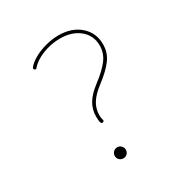

<svg xmlns="http://www.w3.org/2000/svg" viewBox="-154 -798 877 910"><g transform="rotate(-30 284.5 -343.5)"><path d="M108.4 -589.8Q102.5 -595.7 107.9 -602.5Q124.5 -622.6 153.6 -638.4Q182.6 -654.3 218 -663.6Q253.4 -672.9 288.1 -672.9Q359.9 -672.9 405 -633.3Q450.2 -593.8 450.2 -530.8Q450.2 -484.9 423.8 -449.2Q397.5 -413.6 345.2 -374Q303.7 -342.8 285.2 -313Q266.6 -283.2 266.6 -247.6Q266.6 -233.9 270.5 -220.7Q272.5 -217.3 270 -214.1Q267.6 -210.9 264.6 -210Q256.8 -208 253.9 -215.8Q250 -226.6 250 -249Q250 -288.6 269.3 -320.8Q288.6 -353 331.5 -385.3Q381.3 -422.9 407.5 -457Q433.6 -491.2 433.6 -533.2Q433.6 -588.4 392.6 -622.3Q351.6 -656.2 286.1 -656.2Q237.3 -656.2 190.9 -637.9Q144.5 -619.6 120.6 -590.8Q115.2 -584 108.4 -589.8ZM293.9 -43.5Q293.9 -31.2 285.2 -22.5Q276.4 -13.7 263.7 -13.7Q251.5 -13.7 242.4 -22.2Q233.4 -30.8 233.4 -43.5Q233.4 -56.2 242.2 -65.2Q251 -74.2 263.7 -74.2Q276.4 -74.2 285.2 -65.2Q293.9 -56.2 293.9 -43.5Z"/></g></svg>

Font: Mikhak Thin
Style: Regular
Weight: 100
Designer: Amin Abedi
Version: Version 3.3